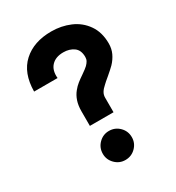

<svg xmlns="http://www.w3.org/2000/svg" viewBox="-169 -792 824 900"><g transform="rotate(-30 243.0 -342.0)"><path d="M212 -392Q224 -407 238.5 -418.5Q253 -430 271 -442Q297 -460 305 -468Q314 -477 319 -486Q324 -495 324 -507Q324 -544 301 -560.5Q278 -577 245 -577Q203 -577 180.5 -553Q158 -529 162 -486H35Q36 -586 93 -638Q150 -690 245 -690Q299 -690 346 -670Q393 -650 422 -608.5Q451 -567 451 -507Q451 -478 440 -454.5Q429 -431 410 -411Q396 -397 370 -375Q348 -357 339 -348Q324 -335 316.5 -322.5Q309 -310 309 -295V-216H181V-295Q181 -326 189 -350Q197 -374 212 -392ZM168 -72Q168 -105 191 -128Q214 -151 246 -151Q279 -151 302 -128Q325 -105 325 -72Q325 -40 302 -17Q279 6 246 6Q214 6 191 -17Q168 -40 168 -72Z"/></g></svg>

Font: Teachers[wght]
Style: Regular
Weight: 400
Designer: Alfredo Marco Pradil & Chank Diesel
Version: Version 1.000;Glyphs 3.1.2 (3151)